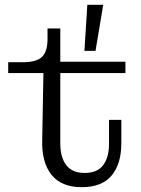

<svg xmlns="http://www.w3.org/2000/svg" viewBox="-20 -766 583 796"><path d="M330 -555 342 -746H408L376 -555ZM319 10Q234 10 193 -42Q152 -94 155 -187L160 -463H14V-508H73Q132 -508 154.5 -530.5Q177 -553 177 -604V-648H230V-510H500V-463H230V-171Q230 -113 255 -81Q280 -49 331 -49Q383 -49 407.5 -81Q432 -113 432 -171V-269H483V-172Q483 -86 442.5 -38Q402 10 319 10Z"/></svg>

Font: Montagu Slab 16pt Light
Style: Regular
Weight: 300
Designer: Florian Karsten
Foundry: Florian Karsten
Version: Version 1.000; ttfautohint (v1.8.3)